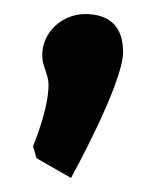

<svg xmlns="http://www.w3.org/2000/svg" viewBox="-20 -752 224 273"><path d="M32 -527 81 -499C81 -499 155 -633 155 -678C155 -715 135 -732 101 -732C69 -732 40 -707 40 -673C40 -658 49 -646 49 -632C49 -614 44 -587 27 -544Z"/></svg>

Font: Economica
Style: Bold
Weight: 700
Designer: Vicente Lamonaca
Foundry: Vicente Lamonaca
Version: Version 1.100